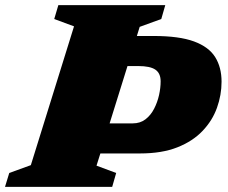

<svg xmlns="http://www.w3.org/2000/svg" viewBox="-50 -727 888 747"><path d="M238 -624.5 161 -653 177 -707H593L577.5 -653L493.5 -622.5L482.5 -587H548Q647 -587 704.8 -565.8Q762.5 -544.5 787.2 -504.8Q812 -465 812 -409Q812 -357.5 794.2 -307.8Q776.5 -258 738.2 -217.8Q700 -177.5 640 -153.8Q580 -130 495 -130H340.5L325.5 -82.5L402 -54L386.5 0H-30.5L-14 -54L70 -84.5ZM466.5 -247Q495.5 -247 516 -262.8Q536.5 -278.5 549.5 -303.8Q562.5 -329 568.8 -357.2Q575 -385.5 575 -410.5Q575 -442 554.5 -456Q534 -470 488 -470H446L376.5 -247Z"/></svg>

Font: Newsreader 6pt ExtraBold
Style: Italic
Weight: 800
Italic angle: -17°
Designer: Hugues Gentile
Foundry: Production Type
Version: Version 1.003; ttfautohint (v1.8.3)